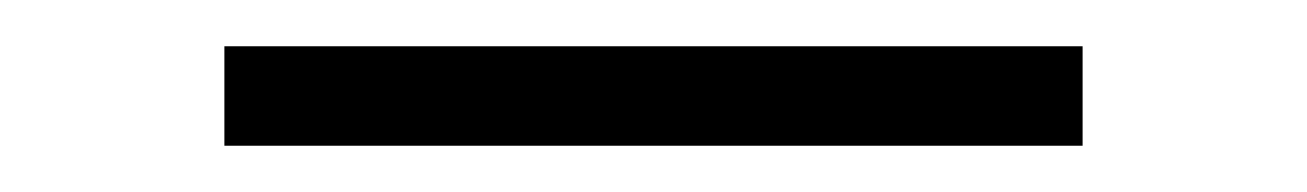

<svg xmlns="http://www.w3.org/2000/svg" viewBox="-20 -323 565 83"><path d="M448 -303V-260H77V-303Z"/></svg>

Font: Merriweather 144pt ExtraBold
Style: Regular
Weight: 800
Version: Version 2.100